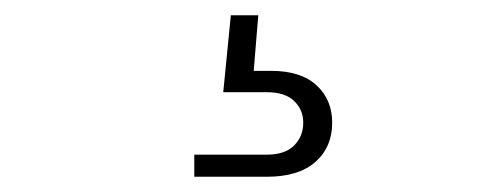

<svg xmlns="http://www.w3.org/2000/svg" viewBox="-20 -29 640 252"><path d="M330 203H235V174H330Q354 174 366 162Q378 150 378 132Q378 115 366 103.5Q354 92 330 92H273L283 -9H319L312 76L292 64H336Q375 64 395.5 83Q416 102 416 132Q416 164 394 183.5Q372 203 330 203Z"/></svg>

Font: SUSE ExtraLight
Style: Regular
Weight: 250
Designer: Rene Bieder
Foundry: SUSE
Version: Version 1.000